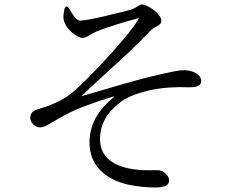

<svg xmlns="http://www.w3.org/2000/svg" viewBox="-20 -786 1040 856"><path d="M671 50C714 50 734 40 734 18C734 -3 710 -23 693 -26C683 -28 671 -27 656 -27C636 -27 610 -26 579 -31C487 -43 427 -85 426 -163C425 -247 472 -296 520 -333C563 -365 654 -392 740 -396C771 -398 792 -398 809 -397H827C864 -397 877 -407 877 -426C877 -454 839 -473 801 -473C774 -473 736 -464 663 -447C596 -432 448 -388 347 -358C343 -357 343 -357 344 -358C392 -405 436 -444 475 -480C532 -532 583 -578 649 -647C659 -658 672 -665 681 -670C691 -675 699 -680 699 -694C699 -726 636 -766 613 -766C605 -766 599 -762 592 -757C586 -753 579 -748 561 -742C518 -731 374 -694 337 -694C320 -695 306 -718 291 -743C285 -754 280 -758 276 -757C271 -755 268 -751 266 -740C264 -728 262 -714 263 -704C267 -660 324 -617 347 -617C359 -617 368 -622 381 -630C391 -636 401 -642 421 -650C466 -667 536 -689 587 -702C598 -705 602 -708 595 -697C555 -628 404 -468 342 -409C300 -368 269 -346 226 -327C199 -314 166 -304 140 -296C124 -290 115 -278 115 -260C115 -236 140 -218 158 -218C176 -218 193 -229 222 -246C235 -254 250 -263 272 -274C321 -302 405 -331 480 -354C491 -357 491 -357 485 -351C438 -312 379 -249 379 -151C379 -41 459 16 550 37C590 46 641 50 671 50Z"/></svg>

Font: 寒蝉锦书宋
Style: Regular
Weight: 400
Designer: 寒蝉锦书宋{Warren} 思源宋体{Ryoko NISHIZUKA 西塚涼子 (kana & ideographs); Frank Grießhammer (Latin, Greek & Cyrillic); Wenlong ZHANG 
Foundry: Adobe & ChillType
Version: Version 2.000;Glyphs 3.1.1 (3135)